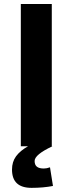

<svg xmlns="http://www.w3.org/2000/svg" viewBox="-20 -720 357 945"><path d="M240.7 195.3Q192.9 204.6 135.3 204.6Q39.1 204.6 39.1 114.7Q39.1 76.2 59.1 49.1Q79.1 22 117.7 0H82.5V-700.2H234.9V0H237.8Q150.4 41 150.4 72.3Q150.4 91.3 161.4 100.3Q172.4 109.4 195.8 109.4Q210 109.4 226.1 103.5Z"/></svg>

Font: Selawik
Style: Bold
Weight: 700
Designer: Aaron Bell
Foundry: Microsoft Corporation
Version: Version 1.01